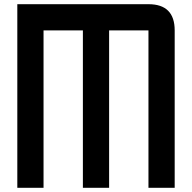

<svg xmlns="http://www.w3.org/2000/svg" viewBox="-20 -895 915 915"><path d="M375 -750H187.5V0H62.5V-875H687.5Q812.5 -875 812.5 -750V0H687.5V-750H500V0H375Z"/></svg>

Font: Oldtimer
Style: Regular
Weight: 400
Designer: GGBotNet
Foundry: GGBotNet
Version: 1.00